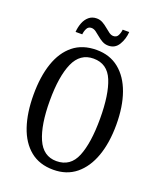

<svg xmlns="http://www.w3.org/2000/svg" viewBox="-163 -996 922 1107"><g transform="rotate(20 298.5 -443.0)"><path d="M298 10Q213 10 156.5 -36Q100 -82 72 -165Q44 -248 44 -359Q44 -470 72 -552Q100 -634 156.5 -679.5Q213 -725 299 -725Q380 -725 436.5 -679.5Q493 -634 522.5 -551.5Q552 -469 552 -358Q552 -247 522.5 -164.5Q493 -82 436.5 -36Q380 10 298 10ZM298 -43Q384 -43 418 -126.5Q452 -210 452 -358Q452 -507 418 -589.5Q384 -672 299 -672Q217 -672 180.5 -589.5Q144 -507 144 -358Q144 -210 180.5 -126.5Q217 -43 298 -43ZM352 -771Q331 -771 314 -780.5Q297 -790 282.5 -802.5Q268 -815 254.5 -824.5Q241 -834 227 -834Q208 -834 199.5 -817.5Q191 -801 189 -781H148Q150 -810 160 -836.5Q170 -863 189.5 -879.5Q209 -896 237 -896Q257 -896 274 -886.5Q291 -877 305.5 -864.5Q320 -852 333.5 -842.5Q347 -833 360 -833Q380 -833 388.5 -849.5Q397 -866 399 -886H439Q436 -842 414.5 -806.5Q393 -771 352 -771Z"/></g></svg>

Font: Noto Serif ExtraCondensed
Style: Regular
Weight: 400
Width: 2
Designer: Monotype Design Team
Foundry: Monotype Imaging Inc.
Version: Version 2.015